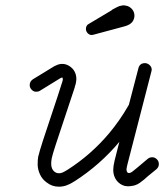

<svg xmlns="http://www.w3.org/2000/svg" viewBox="-20 -678 619 724"><path d="M315 -588 399 -638 404 -642Q415 -648 421 -651Q430 -656 439 -657Q440 -657 442 -657.5Q444 -658 446 -658Q455 -657 462 -655Q476 -649 483 -636Q485 -632 486 -628Q487 -624 487 -619Q487 -613 485 -607Q481 -594 468 -586Q461 -582 451 -579L332 -547Q329 -546 326 -546Q317 -546 310.5 -553Q304 -560 304 -569Q304 -575 306.5 -580Q309 -585 315 -588ZM537 -79Q544 -85 554 -85Q564 -85 571.5 -77.5Q579 -70 579 -59Q579 -48 570 -40Q543 -18 537.5 -13.5Q532 -9 529.5 -6.5Q527 -4 523.5 -1Q520 2 517.5 3.5Q515 5 513 7Q500 18 484 22Q468 25 461.5 24.5Q455 24 450 23Q432 18 420 3Q407 -14 407 -37Q407 -51 412 -72L430 -143Q357 -56 262 5Q245 16 231 21Q217 26 202 26Q176 26 156 10Q139 -2 130.5 -21Q122 -40 122 -58Q122 -76 124 -87Q129 -108 142 -148Q216 -370 216 -373Q217 -378 217 -380L215 -386Q210 -385 204 -381L131 -336Q125 -332 116 -332Q107 -332 99.5 -339.5Q92 -347 92 -357Q92 -371 104 -379Q182 -427 185 -428.5Q188 -430 193 -432Q203 -437 215 -437Q227 -437 238 -431Q249 -425 257 -415Q268 -400 268 -380Q267 -366 265 -360Q263 -354 262.5 -352.5Q262 -351 262 -349Q261 -347 190 -132Q178 -95 175.5 -83Q173 -71 173 -61Q173 -40 186 -30Q198 -21 215 -27Q222 -30 235 -38Q324 -95 392 -176Q432 -224 463 -278Q465 -281 466 -283L502 -421Q507 -440 527 -440Q533 -440 539 -436.5Q545 -433 548.5 -427.5Q552 -422 552 -417Q552 -412 551 -409L461 -60Q457 -44 457 -40Q457 -33 459 -30Q461 -27 463 -26Q469 -24 478 -30Q484 -34 537 -79ZM479 -30Q479 -30 479 -30Z"/></svg>

Font: TT2020Base
Style: Italic
Weight: 400
Italic angle: -15°
Version: Version 0.2.000